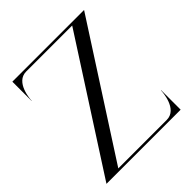

<svg xmlns="http://www.w3.org/2000/svg" viewBox="-207 -930 1079 1079"><g transform="rotate(-45 333.0 -390.0)"><path d="M627.5 -780H57.5V-626.5H58.5C58.5 -639 67 -765.5 153 -765.5H518.5L25.5 0H615V-155H613.5C613.5 -142.5 605.5 -14.5 519.5 -14.5H134Z"/></g></svg>

Font: Beautique Display
Style: Regular
Weight: 400
Designer: Nhat-Quang Ngo
Version: Version 1.100;Glyphs 3.2.3 (3260)